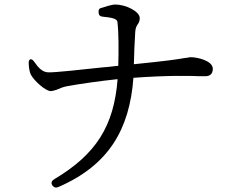

<svg xmlns="http://www.w3.org/2000/svg" viewBox="-20 -780 1040 849"><path d="M211 39C218 49 227 52 238 47C462 -50 553 -209 570 -436C723 -447 816 -445 863 -443H888C906 -443 921 -451 921 -476C921 -511 854 -527 824 -527C821 -527 818 -527 814 -526C813 -526 812 -526 810 -525C807 -525 803 -524 794 -523C768 -518 712 -510 572 -496C573 -542 575 -594 578 -639C579 -657 584 -665 590 -674C593 -679 598 -686 598 -700C598 -730 535 -760 490 -760C473 -760 445 -750 425 -744C418 -742 415 -736 416 -724C417 -712 423 -707 436 -706C466 -703 497 -699 499 -684C505 -642 505 -555 503 -489C497 -488 490 -488 483 -487C467 -485 451 -483 433 -482C341 -472 230 -460 197 -460C167 -459 148 -483 132 -506C125 -516 119 -519 114 -518C109 -516 106 -509 107 -497C108 -478 111 -460 117 -449C131 -423 181 -377 205 -377C214 -378 221 -380 230 -383C238 -386 244 -389 252 -392C259 -395 267 -397 278 -399C326 -408 422 -422 500 -430C484 -224 406 -98 219 13C208 20 205 29 211 39Z"/></svg>

Font: 寒蝉锦书宋 Text
Style: Regular
Weight: 400
Designer: 寒蝉锦书宋{Warren} 思源宋体{Ryoko NISHIZUKA 西塚涼子 (kana & ideographs); Frank Grießhammer (Latin, Greek & Cyrillic); Wenlong ZHANG 
Foundry: Adobe & ChillType
Version: Version 2.000;Glyphs 3.1.1 (3135)